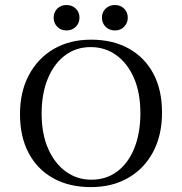

<svg xmlns="http://www.w3.org/2000/svg" viewBox="-20 -742 733 773"><path d="M346 11.3Q258.9 11.3 194.8 -24.2Q130.6 -59.7 95.6 -125.4Q60.5 -191.1 60.5 -282.3Q60.5 -372.6 96.4 -439.9Q132.3 -507.3 196.4 -544.8Q260.5 -582.3 346.8 -582.3Q433.9 -582.3 498 -546.8Q562.1 -511.3 597.2 -446Q632.3 -380.6 632.3 -288.7Q632.3 -198.4 596.8 -131Q561.3 -63.7 496.8 -26.2Q432.3 11.3 346 11.3ZM347.6 -18.5Q408.1 -18.5 452.4 -52Q496.8 -85.5 521 -146Q545.2 -206.5 545.2 -286.3Q545.2 -368.5 519.4 -427.8Q493.5 -487.1 448.4 -519.8Q403.2 -552.4 345.2 -552.4Q285.5 -552.4 241.1 -518.5Q196.8 -484.7 172.2 -424.6Q147.6 -364.5 147.6 -284.7Q147.6 -203.2 173.8 -143.5Q200 -83.9 245.2 -51.2Q290.3 -18.5 347.6 -18.5ZM442.7 -619.4Q420.2 -619.4 405.2 -634.3Q390.3 -649.2 390.3 -671Q390.3 -692.7 405.2 -707.3Q420.2 -721.8 442.7 -721.8Q465.3 -721.8 479.8 -707.3Q494.4 -692.7 494.4 -671Q494.4 -649.2 479.8 -634.3Q465.3 -619.4 442.7 -619.4ZM247.6 -619.4Q225 -619.4 210.5 -634.3Q196 -649.2 196 -671Q196 -692.7 210.5 -707.3Q225 -721.8 247.6 -721.8Q270.2 -721.8 285.1 -707.3Q300 -692.7 300 -671Q300 -649.2 285.1 -634.3Q270.2 -619.4 247.6 -619.4Z"/></svg>

Font: Playfair 12pt
Style: Regular
Weight: 400
Designer: Claus Eggers Sørensen
Foundry: Claus Eggers Sørensen
Version: Version 2.000;gftools[0.9.28]